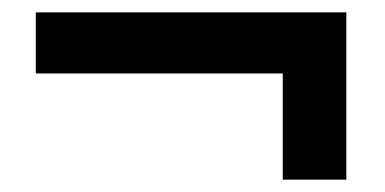

<svg xmlns="http://www.w3.org/2000/svg" viewBox="-20 -436 623 311"><path d="M541 -145H438V-317H38V-416H541Z"/></svg>

Font: Hind Jalandhar SemiBold
Style: Regular
Weight: 600
Designer: Namrata Goyal
Foundry: Indian Type Foundry
Version: Version 0.702;PS 1.0;hotconv 1.0.81;makeotf.lib2.5.63406